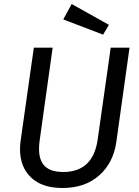

<svg xmlns="http://www.w3.org/2000/svg" viewBox="-20 -927 696 959"><path d="M561 -218Q546 -113 475 -50.5Q404 12 292 12Q190 12 135 -40.5Q80 -93 80 -182Q80 -203 83 -224L149 -689H243L178 -225Q175 -203 175 -183Q175 -125 204.5 -96.5Q234 -68 296 -68Q445 -68 468 -231L533 -689H627ZM524 -803 495 -754 296 -830 338 -907Z"/></svg>

Font: FiraGO
Style: Italic
Weight: 400
Italic angle: -8°
Designer: bBox Type GmbH
Foundry: bBox Type GmbH
Version: Version 1.001